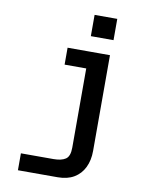

<svg xmlns="http://www.w3.org/2000/svg" viewBox="-100 -833 850 1084"><g transform="rotate(10 325.0 -291.5)"><path d="M478 -552V-3Q478 51 458 92Q438 133 400 155.5Q362 178 307 178H79V81H266Q311 81 335 65Q359 49 359 -1V-552ZM235 -455V-552H418V-455ZM353 -639V-761H483V-639Z"/></g></svg>

Font: Azeret Mono Medium
Style: Regular
Weight: 500
Designer: Martin Vácha
Foundry: Displaay
Version: Version 1.002